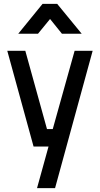

<svg xmlns="http://www.w3.org/2000/svg" viewBox="-20 -764 523 1001"><path d="M112 -499 225 -91H255L369 -499H463L267 217H173L233 0H155L18 -499ZM202 -744H278L406 -588H303L241 -665L178 -588H75Z"/></svg>

Font: Panefresco 600wt
Style: Regular
Weight: 600
Designer: Campivisivi
Foundry: Campivisivi & Chank Co
Version: Version 1.001